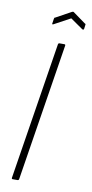

<svg xmlns="http://www.w3.org/2000/svg" viewBox="-92 -848 425 886"><g transform="rotate(10 121.0 -405.0)"><path d="M36 0Q30 0 31 -6L133 -649Q134 -655 140 -655H162Q168 -655 167 -649L65 -6Q64 0 58 0ZM97 -737Q89 -733 91 -741L94 -761Q95 -765 95.5 -766.5Q96 -768 100 -769L171 -808Q176 -811 180 -808L238 -766Q241 -765 242 -763.5Q243 -762 242 -758L240 -742Q239 -734 232 -737L173 -778Z"/></g></svg>

Font: Sofia Sans Extra Condensed ExtraLight
Style: Italic
Weight: 250
Italic angle: -9°
Version: Version 4.100